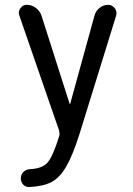

<svg xmlns="http://www.w3.org/2000/svg" viewBox="-20 -750 540 779"><path d="M219.7 -220.7 58.6 -686.5Q52.7 -702.1 62.5 -716.3Q72.3 -730.5 88.9 -730.5Q108.4 -730.5 125 -718.3Q141.6 -706.1 148.4 -686.5L262.7 -328.1H263.7H264.6L363.3 -686.5Q368.2 -705.1 383.8 -717.8Q399.4 -730.5 418.9 -730.5Q434.6 -730.5 445.3 -716.8Q456.1 -703.1 451.2 -686.5L303.7 -210Q275.4 -120.1 249 -74.7Q222.7 -29.3 189.5 -11.7Q156.2 5.9 99.6 8.8Q85 9.8 74.7 -0.5Q64.5 -10.7 64.5 -25.9Q64.5 -41 74.2 -51.3Q84 -61.5 98.6 -63.5Q150.4 -65.4 172.4 -89.8Q194.3 -114.3 220.7 -199.2Q222.7 -208 219.7 -220.7Z"/></svg>

Font: Rounded-X Mgen+ 2m regular
Style: Regular
Weight: 400
Designer: [Source Han Sans]
Ryoko NISHIZUKA  (kana & ideographs); Paul D. Hunt (Latin, Greek & Cyrillic); Wenlong ZHANG  (bopomofo
Version: Version 1.059.20150602